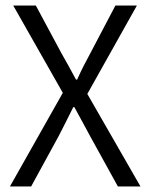

<svg xmlns="http://www.w3.org/2000/svg" viewBox="-20 -677 545 697"><path d="M16 0 208 -340 28 -657H110L204 -482Q217 -460 228.5 -438.5Q240 -417 256 -388H260Q273 -417 284 -438.5Q295 -460 307 -482L399 -657H477L297 -336L490 0H408L307 -183Q294 -208 280 -233Q266 -258 250 -288H246Q231 -258 218.5 -233Q206 -208 193 -183L93 0Z"/></svg>

Font: Assistant
Style: Regular
Weight: 400
Designer: Hebrew By Ben Nathan, Latin by Paul Hunt
Version: Version 3.000